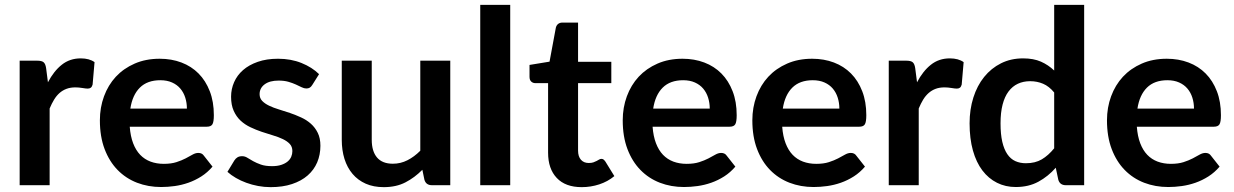

<svg xmlns="http://www.w3.org/2000/svg" viewBox="-20 -763 5082 791"><path d="M177.5 -424Q201.5 -470 234.5 -496.2Q267.5 -522.5 312.5 -522.5Q348 -522.5 369.5 -507L361.5 -414.5Q359 -405.5 354.2 -401.8Q349.5 -398 341.5 -398Q334 -398 319.2 -400.5Q304.5 -403 290.5 -403Q270 -403 254 -397Q238 -391 225.2 -379.8Q212.5 -368.5 202.8 -352.5Q193 -336.5 184.5 -316V0H61V-513H133.5Q152.5 -513 160 -506.2Q167.5 -499.5 170 -482Z M750 -315.5Q750 -339.5 743.2 -360.8Q736.5 -382 723 -398Q709.5 -414 688.8 -423.2Q668 -432.5 640.5 -432.5Q587 -432.5 556.2 -402Q525.5 -371.5 517 -315.5ZM514.5 -241Q517.5 -201.5 528.5 -172.8Q539.5 -144 557.5 -125.2Q575.5 -106.5 600.2 -97.2Q625 -88 655 -88Q685 -88 706.8 -95Q728.5 -102 744.8 -110.5Q761 -119 773.2 -126Q785.5 -133 797 -133Q812.5 -133 820 -121.5L855.5 -76.5Q835 -52.5 809.5 -36.2Q784 -20 756.2 -10.2Q728.5 -0.5 699.8 3.5Q671 7.5 644 7.5Q590.5 7.5 544.5 -10.2Q498.5 -28 464.5 -62.8Q430.5 -97.5 411 -148.8Q391.5 -200 391.5 -267.5Q391.5 -320 408.5 -366.2Q425.5 -412.5 457.2 -446.8Q489 -481 534.8 -501Q580.5 -521 638 -521Q686.5 -521 727.5 -505.5Q768.5 -490 798 -460.2Q827.5 -430.5 844.2 -387.2Q861 -344 861 -288.5Q861 -260.5 855 -250.8Q849 -241 832 -241Z M1266.5 -413Q1261.5 -405 1256 -401.8Q1250.5 -398.5 1242 -398.5Q1233 -398.5 1222.8 -403.5Q1212.5 -408.5 1199 -414.8Q1185.5 -421 1168.2 -426Q1151 -431 1127.5 -431Q1091 -431 1070.2 -415.5Q1049.5 -400 1049.5 -375Q1049.5 -358.5 1060.2 -347.2Q1071 -336 1088.8 -327.5Q1106.5 -319 1129 -312.2Q1151.5 -305.5 1174.8 -297.5Q1198 -289.5 1220.5 -279.2Q1243 -269 1260.8 -253.2Q1278.5 -237.5 1289.2 -215.5Q1300 -193.5 1300 -162.5Q1300 -125.5 1286.8 -94.2Q1273.5 -63 1247.5 -40.2Q1221.5 -17.5 1183.2 -4.8Q1145 8 1095 8Q1068.5 8 1043.2 3.2Q1018 -1.5 994.8 -10Q971.5 -18.5 951.8 -30Q932 -41.5 917 -55L945.5 -102Q951 -110.5 958.5 -115Q966 -119.5 977.5 -119.5Q989 -119.5 999.2 -113Q1009.5 -106.5 1023 -99Q1036.5 -91.5 1054.8 -85Q1073 -78.5 1101 -78.5Q1123 -78.5 1138.8 -83.8Q1154.5 -89 1164.8 -97.5Q1175 -106 1179.8 -117.2Q1184.5 -128.5 1184.5 -140.5Q1184.5 -158.5 1173.8 -170Q1163 -181.5 1145.2 -190Q1127.5 -198.5 1104.8 -205.2Q1082 -212 1058.2 -220Q1034.5 -228 1011.8 -238.8Q989 -249.5 971.2 -266Q953.5 -282.5 942.8 -306.5Q932 -330.5 932 -364.5Q932 -396 944.5 -424.5Q957 -453 981.2 -474.2Q1005.5 -495.5 1041.8 -508.2Q1078 -521 1125.5 -521Q1178.5 -521 1222 -503.5Q1265.5 -486 1294.5 -457.5Z M1835 -513V0H1759.5Q1735 0 1728.5 -22.5L1720 -63.5Q1688.5 -31.5 1650.5 -11.8Q1612.5 8 1561 8Q1519 8 1486.8 -6.2Q1454.5 -20.5 1432.5 -46.5Q1410.5 -72.5 1399.2 -108.2Q1388 -144 1388 -187V-513H1511.5V-187Q1511.5 -140 1533.2 -114.2Q1555 -88.5 1598.5 -88.5Q1630.5 -88.5 1658.5 -102.8Q1686.5 -117 1711.5 -142V-513Z M2082 -743V0H1958.5V-743Z M2376.5 8Q2309.5 8 2273.8 -29.8Q2238 -67.5 2238 -134V-420.5H2185.5Q2175.5 -420.5 2168.5 -427Q2161.5 -433.5 2161.5 -446.5V-495.5L2244 -509L2270 -649Q2272.5 -659 2279.5 -664.5Q2286.5 -670 2297.5 -670H2361.5V-508.5H2498.5V-420.5H2361.5V-142.5Q2361.5 -118.5 2373.2 -105Q2385 -91.5 2405.5 -91.5Q2417 -91.5 2424.8 -94.2Q2432.5 -97 2438.2 -100Q2444 -103 2448.5 -105.8Q2453 -108.5 2457.5 -108.5Q2463 -108.5 2466.5 -105.8Q2470 -103 2474 -97.5L2511 -37.5Q2484 -15 2449 -3.5Q2414 8 2376.5 8Z M2904 -315.5Q2904 -339.5 2897.2 -360.8Q2890.5 -382 2877 -398Q2863.5 -414 2842.8 -423.2Q2822 -432.5 2794.5 -432.5Q2741 -432.5 2710.2 -402Q2679.5 -371.5 2671 -315.5ZM2668.5 -241Q2671.5 -201.5 2682.5 -172.8Q2693.5 -144 2711.5 -125.2Q2729.5 -106.5 2754.2 -97.2Q2779 -88 2809 -88Q2839 -88 2860.8 -95Q2882.5 -102 2898.8 -110.5Q2915 -119 2927.2 -126Q2939.5 -133 2951 -133Q2966.5 -133 2974 -121.5L3009.5 -76.5Q2989 -52.5 2963.5 -36.2Q2938 -20 2910.2 -10.2Q2882.5 -0.5 2853.8 3.5Q2825 7.5 2798 7.5Q2744.5 7.5 2698.5 -10.2Q2652.5 -28 2618.5 -62.8Q2584.5 -97.5 2565 -148.8Q2545.5 -200 2545.5 -267.5Q2545.5 -320 2562.5 -366.2Q2579.5 -412.5 2611.2 -446.8Q2643 -481 2688.8 -501Q2734.5 -521 2792 -521Q2840.5 -521 2881.5 -505.5Q2922.5 -490 2952 -460.2Q2981.5 -430.5 2998.2 -387.2Q3015 -344 3015 -288.5Q3015 -260.5 3009 -250.8Q3003 -241 2986 -241Z M3438 -315.5Q3438 -339.5 3431.2 -360.8Q3424.5 -382 3411 -398Q3397.5 -414 3376.8 -423.2Q3356 -432.5 3328.5 -432.5Q3275 -432.5 3244.2 -402Q3213.5 -371.5 3205 -315.5ZM3202.5 -241Q3205.5 -201.5 3216.5 -172.8Q3227.5 -144 3245.5 -125.2Q3263.5 -106.5 3288.2 -97.2Q3313 -88 3343 -88Q3373 -88 3394.8 -95Q3416.5 -102 3432.8 -110.5Q3449 -119 3461.2 -126Q3473.5 -133 3485 -133Q3500.5 -133 3508 -121.5L3543.5 -76.5Q3523 -52.5 3497.5 -36.2Q3472 -20 3444.2 -10.2Q3416.5 -0.5 3387.8 3.5Q3359 7.5 3332 7.5Q3278.5 7.5 3232.5 -10.2Q3186.5 -28 3152.5 -62.8Q3118.5 -97.5 3099 -148.8Q3079.5 -200 3079.5 -267.5Q3079.5 -320 3096.5 -366.2Q3113.5 -412.5 3145.2 -446.8Q3177 -481 3222.8 -501Q3268.5 -521 3326 -521Q3374.5 -521 3415.5 -505.5Q3456.5 -490 3486 -460.2Q3515.5 -430.5 3532.2 -387.2Q3549 -344 3549 -288.5Q3549 -260.5 3543 -250.8Q3537 -241 3520 -241Z M3758 -424Q3782 -470 3815 -496.2Q3848 -522.5 3893 -522.5Q3928.5 -522.5 3950 -507L3942 -414.5Q3939.5 -405.5 3934.8 -401.8Q3930 -398 3922 -398Q3914.5 -398 3899.8 -400.5Q3885 -403 3871 -403Q3850.5 -403 3834.5 -397Q3818.5 -391 3805.8 -379.8Q3793 -368.5 3783.2 -352.5Q3773.5 -336.5 3765 -316V0H3641.5V-513H3714Q3733 -513 3740.5 -506.2Q3748 -499.5 3750.5 -482Z M4323 -382Q4302 -407.5 4277.2 -418Q4252.5 -428.5 4224 -428.5Q4196 -428.5 4173.5 -418Q4151 -407.5 4135 -386.2Q4119 -365 4110.5 -332.2Q4102 -299.5 4102 -255Q4102 -210 4109.2 -178.8Q4116.5 -147.5 4130 -127.8Q4143.5 -108 4163 -99.2Q4182.5 -90.5 4206.5 -90.5Q4245 -90.5 4272 -106.5Q4299 -122.5 4323 -152ZM4446.5 -743V0H4371Q4346.5 0 4340 -22.5L4329.5 -72Q4298.5 -36.5 4258.2 -14.5Q4218 7.5 4164.5 7.5Q4122.5 7.5 4087.5 -10Q4052.5 -27.5 4027.2 -60.8Q4002 -94 3988.2 -143Q3974.5 -192 3974.5 -255Q3974.5 -312 3990 -361Q4005.5 -410 4034.5 -446Q4063.5 -482 4104 -502.2Q4144.5 -522.5 4195 -522.5Q4238 -522.5 4268.5 -509Q4299 -495.5 4323 -472.5V-743Z M4899 -315.5Q4899 -339.5 4892.2 -360.8Q4885.5 -382 4872 -398Q4858.5 -414 4837.8 -423.2Q4817 -432.5 4789.5 -432.5Q4736 -432.5 4705.2 -402Q4674.5 -371.5 4666 -315.5ZM4663.5 -241Q4666.5 -201.5 4677.5 -172.8Q4688.5 -144 4706.5 -125.2Q4724.5 -106.5 4749.2 -97.2Q4774 -88 4804 -88Q4834 -88 4855.8 -95Q4877.5 -102 4893.8 -110.5Q4910 -119 4922.2 -126Q4934.5 -133 4946 -133Q4961.5 -133 4969 -121.5L5004.5 -76.5Q4984 -52.5 4958.5 -36.2Q4933 -20 4905.2 -10.2Q4877.5 -0.5 4848.8 3.5Q4820 7.5 4793 7.5Q4739.5 7.5 4693.5 -10.2Q4647.5 -28 4613.5 -62.8Q4579.5 -97.5 4560 -148.8Q4540.5 -200 4540.5 -267.5Q4540.5 -320 4557.5 -366.2Q4574.5 -412.5 4606.2 -446.8Q4638 -481 4683.8 -501Q4729.5 -521 4787 -521Q4835.5 -521 4876.5 -505.5Q4917.5 -490 4947 -460.2Q4976.5 -430.5 4993.2 -387.2Q5010 -344 5010 -288.5Q5010 -260.5 5004 -250.8Q4998 -241 4981 -241Z"/></svg>

Font: Lato 2
Style: Bold
Weight: 700
Designer: Lukasz Dziedzic with Adam Twardoch and Botio Nikoltchev
Foundry: tyPoland Lukasz Dziedzic
Version: Version 2.015; 2015-08-06; http://www.latofonts.com/